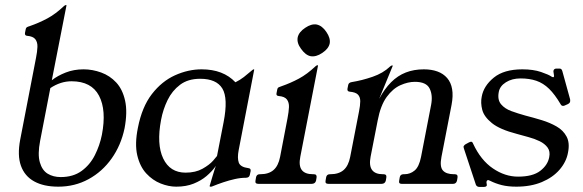

<svg xmlns="http://www.w3.org/2000/svg" viewBox="-20 -724 2297 756"><path d="M209.5 11Q152 11 114.5 -9.8Q77 -30.5 62.4 -71.4Q47.8 -112.2 59.5 -174L121.8 -496.2Q126.8 -521.2 127.4 -539.5Q128 -557.8 119.2 -569.4Q110.5 -581 86.5 -583Q76.5 -584 78.5 -595L81.5 -610Q82.5 -615 86.4 -617.1Q90.2 -619.2 96.5 -621Q134 -634 166.5 -651.5Q199 -669 231.5 -699.8Q236.2 -704 239 -704H240Q242 -704 241.8 -702.8L184 -408Q206.8 -426 238.9 -438.5Q271 -451 309 -451Q344 -451 378.4 -438.5Q412.8 -426 437.8 -399Q462.8 -372 472.6 -327.5Q482.5 -283 470.5 -219Q456.5 -152 419.6 -100Q382.8 -48 328.6 -18.5Q274.5 11 209.5 11ZM219 -26.8Q268 -26.8 301.1 -50.8Q334.2 -74.8 353.5 -113Q372.8 -151.2 381.2 -193.2Q399.8 -290.2 369.9 -347.1Q340 -404 261.8 -404Q218.5 -404 178.2 -377.2L138 -169.5Q127.8 -116.8 136.8 -85.1Q145.8 -53.5 167.6 -40.1Q189.5 -26.8 219 -26.8Z M860.5 -243.2Q878.8 -337.2 855.5 -375.5Q832.2 -413.8 768.2 -413.8Q720.2 -413.8 689 -390.2Q657.8 -366.8 639.9 -330.1Q622 -293.5 614.2 -252Q596 -155.8 622.6 -100Q649.2 -44.2 710.8 -44.2Q750 -44.2 777.4 -59.6Q804.8 -75 819.1 -91.4Q833.5 -107.8 834.5 -109.8ZM919.8 -133Q913.8 -102 920.1 -84Q926.5 -66 957.8 -62Q968.8 -61 966.8 -50L963.8 -36Q961.8 -24 947.8 -24Q927.2 -24 904.9 -19Q882.5 -14 860 -6.5Q837.5 1 815.5 10Q814.5 11 809.5 11H807.5Q805.5 11 805.5 8Q807.5 2 816.5 -29Q825.5 -60 836.5 -90H841.5Q837.5 -81 825.4 -64.5Q813.2 -48 792.8 -30.5Q772.2 -13 742.6 -1Q713 11 674 11Q644 11 612.5 -1.5Q581 -14 556 -41Q531 -68 520.5 -112.5Q510 -157 523 -221Q539 -303 578 -353.5Q617 -404 669 -427.5Q721 -451 774 -451Q859 -451 907 -400Q924.8 -408.8 940.1 -420.6Q955.5 -432.5 965.9 -441.8Q976.2 -451 978.8 -451Q981.8 -451 980.8 -449Z M1215.5 -38Q1228.5 -38 1226.5 -25L1224.5 -13Q1221.5 0 1206.5 0H998Q983 0 986 -13L988 -25Q990 -38 1003 -38H1005Q1038 -38 1057 -54.5Q1076 -71 1082.8 -106L1112.2 -259Q1117 -284 1117.8 -302.2Q1118.5 -320.5 1109.8 -332.2Q1101 -344 1077 -346Q1066.2 -347 1069 -358L1072 -373Q1073 -378 1076.9 -380.1Q1080.8 -382.2 1087 -384Q1124.5 -397 1157 -414.5Q1189.5 -432 1222 -462.8Q1226.8 -467 1229.5 -467H1230.5Q1232.5 -467 1232.2 -465.8L1162.5 -107Q1155.5 -72 1168 -55Q1180.5 -38 1212.5 -38ZM1226.8 -627.5Q1248.5 -623 1265.2 -598Q1281.8 -573.8 1278.2 -553Q1273.8 -532 1248.8 -515.5Q1224.5 -499 1202.8 -502.8Q1183 -506.8 1165.2 -532Q1148 -555.2 1152.2 -577Q1156.8 -598 1181.8 -614.5Q1206 -631 1226.8 -627.5Z M1273.5 0Q1259 0 1262 -13L1264 -25Q1266 -38 1279 -38H1281Q1314 -38 1333 -54.5Q1352 -71 1358.8 -106L1393.5 -284.5Q1398.5 -309.2 1398.5 -325.6Q1398.5 -342 1389.4 -351.5Q1380.2 -361 1357 -363Q1346.2 -364 1348.2 -375L1351.2 -390Q1353.2 -399.2 1366 -401Q1405 -407.2 1446.9 -421.6Q1488.8 -436 1515.5 -461.8Q1520.5 -466.2 1523.5 -466.2H1524.5Q1526.5 -466.2 1526.5 -465L1473 -334.8Q1494 -374.2 1520 -400.2Q1546 -426.2 1577.9 -438.6Q1609.8 -451 1649 -451Q1679 -451 1702.2 -442.6Q1725.5 -434.2 1740.6 -416.8Q1755.8 -399.2 1760.2 -373.1Q1764.8 -347 1758 -311L1718.2 -106Q1710.8 -67.5 1723.9 -52.8Q1737 -38 1767.2 -38H1770.5Q1783.5 -38 1781.5 -25L1779.5 -13Q1776.5 0 1763.5 0H1561.8Q1548.8 0 1551.8 -13L1553.8 -25Q1555.8 -38 1568.8 -38H1572.5Q1595.2 -38 1612.8 -52.8Q1630.2 -67.5 1637.8 -106L1677.5 -311Q1684.8 -349.2 1671.6 -375.5Q1658.5 -401.8 1613.5 -401.8Q1586.2 -401.8 1556.5 -388.5Q1526.8 -375.2 1502.6 -342.2Q1478.5 -309.2 1467.2 -250L1439.2 -106.8Q1432.5 -71.8 1444.9 -54.9Q1457.2 -38 1487.5 -38H1490.2Q1503.2 -38 1501.2 -25L1499.2 -13Q1496.2 0 1481.8 0Z M2206.8 -310Q2200.8 -307 2197.8 -307Q2190.8 -307 2187.8 -313Q2164.8 -352.2 2142 -374.4Q2119.2 -396.5 2092 -405.9Q2064.8 -415.2 2029.5 -415.2Q1996 -415.2 1971.9 -400Q1947.8 -384.8 1943.8 -361.2Q1938.2 -331 1952.9 -313.5Q1967.5 -296 1993.5 -286.5Q2019.5 -277 2049.2 -268.8Q2080.5 -260.8 2112.8 -251Q2145 -241.2 2171.4 -226.1Q2197.8 -211 2211 -186.1Q2224.2 -161.2 2216.5 -123.2Q2210 -86.8 2183.4 -56Q2156.8 -25.2 2113.5 -7.1Q2070.2 11 2013.2 11Q1980.2 11 1955.5 4.8Q1930.8 -1.5 1910 -12Q1904.2 -15 1903 -15Q1897 -15 1896 -9Q1895 -8 1895.5 -6Q1896 -4 1896 -2Q1897 4 1897 5Q1896 12 1885 12H1868Q1858 12 1854 4L1807 -138Q1805 -144 1805 -146Q1807 -153 1815 -157L1826 -163Q1832.2 -166 1835 -166Q1840 -166 1843 -158Q1873.2 -93.2 1920.8 -60.9Q1968.2 -28.5 2020 -28.5Q2077.5 -28.5 2107.1 -51.2Q2136.8 -74 2142.5 -105Q2147.2 -128 2136.1 -143.1Q2125 -158.2 2104.9 -168Q2084.8 -177.8 2060.8 -184.2Q2036.8 -190.8 2015 -196.8Q1947.8 -214.2 1916.8 -239.4Q1885.8 -264.5 1878.8 -291.8Q1871.8 -319 1876.8 -343.5Q1884.5 -386 1924.5 -418.5Q1964.5 -451 2036.8 -451Q2079.8 -451 2110.5 -440.5Q2141.2 -430 2152.2 -422Q2156.2 -420 2158.2 -420Q2161.2 -420 2161.2 -423Q2162.2 -425 2161.2 -428Q2160.2 -431 2160.2 -435Q2159.2 -439 2159.2 -441.5Q2159.2 -444 2159.2 -445Q2161.2 -454 2171 -454H2183.5Q2191.5 -454 2194.2 -444L2224.8 -333Q2225.5 -330 2225.1 -328Q2224.8 -326 2224.8 -324Q2223.8 -318 2215.8 -314Z"/></svg>

Font: Young Serif Light
Style: Italic
Weight: 300
Italic angle: -10.979°
Designer: Bastien Sozeau
Foundry: NBR — Bastien Sozeau
Version: Version 5.001